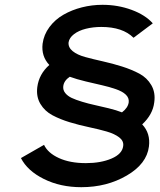

<svg xmlns="http://www.w3.org/2000/svg" viewBox="-20 -780 664 798"><path d="M571 -263Q606 -226 599 -171Q590 -99 507 -50.5Q424 -2 318 -2Q231 -2 162.5 -36Q94 -70 67 -123L163 -178Q179 -144 225 -123Q271 -102 337 -102Q399 -102 443.5 -121Q488 -140 492 -173Q495 -194 475.5 -209Q456 -224 423 -233.5Q390 -243 349.5 -251.5Q309 -260 269.5 -272Q230 -284 198 -301Q166 -318 148 -348Q130 -378 135 -418Q142 -472 185 -510Q151 -546 157 -598Q162 -636 185.5 -667.5Q209 -699 244 -719Q279 -739 320.5 -749.5Q362 -760 406 -760Q470 -760 527 -739Q584 -718 615 -683L535 -623Q490 -668 401 -668Q367 -668 337 -660.5Q307 -653 287.5 -638Q268 -623 265 -604Q263 -583 282 -567.5Q301 -552 334 -543Q367 -534 407.5 -525Q448 -516 487.5 -503.5Q527 -491 559 -474Q591 -457 609 -426Q627 -395 621 -354Q615 -304 571 -263ZM243 -422Q241 -406 251 -393.5Q261 -381 278 -373Q295 -365 321.5 -357Q348 -349 373.5 -343.5Q399 -338 431.5 -330Q464 -322 487 -313Q512 -332 515 -355Q517 -373 503 -386.5Q489 -400 461.5 -409.5Q434 -419 405 -425.5Q376 -432 336.5 -441.5Q297 -451 270 -461Q246 -445 243 -422Z"/></svg>

Font: Orkney
Style: BoldItalic
Weight: 700
Designer: Samuel Oakes and Alfredo Marco Pradil
Foundry: Alfredo Marco Pradil
Version: 1.0; ttfautohint (v1.5)